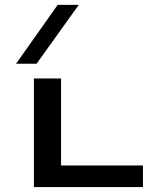

<svg xmlns="http://www.w3.org/2000/svg" viewBox="-20 -757 624 777"><path d="M127.9 -499H44.9L213.4 -737.3H298.8ZM227.1 -439.5V-87.4H558.6V0H117.2V-439.5Z"/></svg>

Font: Squarish Sans CT
Style: RegularSC
Weight: 400
Version: Version 0.9